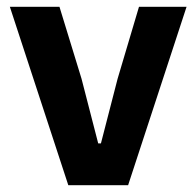

<svg xmlns="http://www.w3.org/2000/svg" viewBox="-20 -545 578 565"><path d="M181 0 9 -525H155L220 -313L269 -123H277L326 -313L389 -525H529L357 0Z"/></svg>

Font: IBM Plex Arabic
Style: Bold
Weight: 700
Designer: Mike Abbink, Paul van der Laan, Pieter van Rosmalen, Wael Morcos, Khajak Apelian
Foundry: Bold Monday
Version: Version 1.0